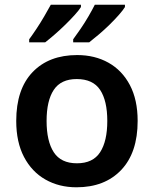

<svg xmlns="http://www.w3.org/2000/svg" viewBox="-20 -786 654 816"><path d="M565 -272Q565 -137 495 -63.5Q425 10 305 10Q231 10 173 -23Q115 -56 82 -119Q49 -182 49 -272Q49 -407 118.5 -479.5Q188 -552 308 -552Q383 -552 441 -519.5Q499 -487 532 -424.5Q565 -362 565 -272ZM178 -272Q178 -186 208.5 -139Q239 -92 307 -92Q375 -92 405.5 -139Q436 -186 436 -272Q436 -358 405.5 -404Q375 -450 306 -450Q239 -450 208.5 -404Q178 -358 178 -272ZM511 -756Q503 -743 485.5 -723Q468 -703 445.5 -681Q423 -659 400 -639.5Q377 -620 359 -606H291V-619Q305 -638 322.5 -663.5Q340 -689 356 -716.5Q372 -744 383 -766H511ZM324 -756Q316 -743 298 -723Q280 -703 257.5 -681Q235 -659 212.5 -639.5Q190 -620 172 -606H104V-619Q118 -638 135 -663.5Q152 -689 168 -716.5Q184 -744 196 -766H324Z"/></svg>

Font: Noto Sans Kannada SemiBold
Style: Regular
Weight: 600
Designer: Jelle Bosma - Monotype Design Team
Foundry: Monotype Imaging Inc.
Version: Version 2.005; ttfautohint (v1.8.4.7-5d5b)